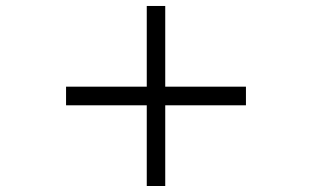

<svg xmlns="http://www.w3.org/2000/svg" viewBox="-20 -620 1040 640"><path d="M799.8 -269H530.8V0H469.2V-269H200.2V-331.1H469.2V-600.1H530.8V-331.1H799.8Z"/></svg>

Font: Charis
Style: Bold Italic
Weight: 700
Italic angle: -11°
Designer: Walt Agee, Miriam Martin, Annie Olsen, Victor Gaultney, Lorna Priest, Alan Ward, Bob Hallissy, Martin Hosken, Sharon Cor
Foundry: SIL Global
Version: Version 7.000